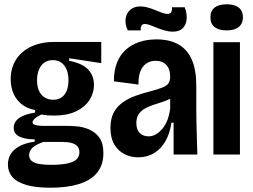

<svg xmlns="http://www.w3.org/2000/svg" viewBox="-20 -722 1183 897"><path d="M215 155Q145 155 101 141.5Q57 128 37 104Q17 80 17 47Q17 3 49.5 -24.5Q82 -52 142 -60V-71Q97 -71 70.5 -84Q44 -97 44 -125Q44 -152 68.5 -170Q93 -188 144 -196V-208Q90 -218 60 -256.5Q30 -295 30 -352Q30 -404 54.5 -443Q79 -482 125 -504Q171 -526 234 -526H453V-427L303 -450V-438Q365 -426 392 -397Q419 -368 419 -326Q419 -287 397.5 -254Q376 -221 334.5 -201.5Q293 -182 232 -182Q219 -182 204 -183Q189 -184 173 -187Q152 -177 142 -167.5Q132 -158 132 -150Q132 -144 139 -140.5Q146 -137 157 -135.5Q168 -134 181 -134H288Q307 -134 336 -132Q365 -130 394.5 -118Q424 -106 443.5 -80Q463 -54 463 -6Q463 49 433.5 85Q404 121 348.5 138Q293 155 215 155ZM218 48Q269 48 298 41Q327 34 339 21Q351 8 351 -10Q351 -28 342 -38Q333 -48 319.5 -52.5Q306 -57 291.5 -58Q277 -59 266 -59H183Q146 -46 131 -31Q116 -16 116 3Q116 21 129.5 31Q143 41 165.5 44.5Q188 48 218 48ZM228 -256Q263 -256 281.5 -280.5Q300 -305 300 -347Q300 -389 281 -415Q262 -441 227 -441Q192 -441 172.5 -415Q153 -389 153 -348Q153 -320 161.5 -299.5Q170 -279 187.5 -267.5Q205 -256 228 -256Z M626 13Q590 13 560.5 -2.5Q531 -18 513.5 -48Q496 -78 496 -124Q496 -167 511 -195.5Q526 -224 552.5 -243Q579 -262 612 -274Q645 -286 681 -295Q718 -305 738.5 -313Q759 -321 767 -332.5Q775 -344 775 -364Q775 -399 757 -418.5Q739 -438 706 -438Q684 -438 665.5 -426.5Q647 -415 636.5 -390.5Q626 -366 627 -327L512 -342Q512 -392 526.5 -429Q541 -466 568 -490Q595 -514 631.5 -526Q668 -538 711 -538Q773 -538 814.5 -514Q856 -490 876.5 -442.5Q897 -395 897 -323V-209Q897 -176 898 -140.5Q899 -105 900 -69.5Q901 -34 902 0H791Q791 -37 791 -73.5Q791 -110 791 -149H781Q774 -100 753.5 -63.5Q733 -27 700.5 -7Q668 13 626 13ZM674 -85Q692 -85 708.5 -94.5Q725 -104 739.5 -121.5Q754 -139 763 -163.5Q772 -188 775 -216V-275L802 -282Q791 -269 773.5 -260Q756 -251 735 -244.5Q714 -238 693.5 -231Q673 -224 655.5 -214Q638 -204 627.5 -188Q617 -172 617 -147Q617 -116 633 -100.5Q649 -85 674 -85ZM787 -574Q769 -574 750 -579.5Q731 -585 713.5 -592Q696 -599 681.5 -604.5Q667 -610 657 -610Q645 -610 640.5 -601Q636 -592 638 -580H577Q563 -610 567 -635.5Q571 -661 589 -676.5Q607 -692 635 -692Q653 -692 670.5 -687Q688 -682 705 -675Q722 -668 736.5 -662.5Q751 -657 762 -657Q776 -657 780.5 -666.5Q785 -676 783 -688H843Q854 -659 852 -633Q850 -607 834 -590.5Q818 -574 787 -574Z M977 0V-525H1101V0ZM1039 -580Q1002 -580 982.5 -595.5Q963 -611 963 -641Q963 -671 982.5 -686.5Q1002 -702 1039 -702Q1076 -702 1095.5 -686.5Q1115 -671 1115 -641Q1115 -612 1095.5 -596Q1076 -580 1039 -580Z"/></svg>

Font: Bricolage Grotesque 72pt SemiCondensed SemiBold
Style: Regular
Weight: 600
Width: 4
Designer: Mathieu Triay
Foundry: Atelier Triay
Version: Version 1.001;gftools[0.9.33.dev8+g029e19f]